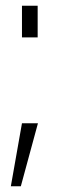

<svg xmlns="http://www.w3.org/2000/svg" viewBox="-20 -543 218 673"><path d="M57 -412V-523H112V-412ZM18 110 57 -111H113L53 110Z"/></svg>

Font: Tomorrow Light
Style: Regular
Weight: 300
Designer: Tony de Marco, Monica Rizzolli
Foundry: Just in Type
Version: Version 2.002